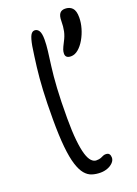

<svg xmlns="http://www.w3.org/2000/svg" viewBox="-155 -872 675 947"><g transform="rotate(-20 182.5 -399.0)"><path d="M203 11Q179 11 158.5 4.5Q138 -2 122 -21Q106 -40 94.5 -76Q83 -112 77 -171Q71 -230 71 -317Q71 -404 74.5 -468.5Q78 -533 84.5 -586Q91 -639 99 -691Q106 -730 114.5 -745Q123 -760 136 -760Q150 -760 158.5 -746.5Q167 -733 167 -701Q167 -674 163 -641.5Q159 -609 153 -564Q147 -519 143 -454.5Q139 -390 139 -297Q139 -228 144 -181Q149 -134 157.5 -106Q166 -78 178 -65.5Q190 -53 203 -53Q219 -53 227.5 -56.5Q236 -60 242 -63Q248 -66 256 -66Q270 -66 275 -58.5Q280 -51 280 -40Q280 -26 268.5 -14Q257 -2 239.5 4.5Q222 11 203 11ZM262 -578Q233 -578 233 -602Q233 -612 236.5 -622.5Q240 -633 253 -658Q266 -682 271 -705.5Q276 -729 276 -758Q276 -784 285 -796.5Q294 -809 313 -809Q337 -809 351 -794.5Q365 -780 365 -745Q365 -717 356.5 -688Q348 -659 333.5 -634Q319 -609 300.5 -593.5Q282 -578 262 -578Z"/></g></svg>

Font: Shantell Sans Light
Style: Regular
Weight: 300
Designer: Stephen Nixon, Anya Danilova, Shantell Martin
Foundry: Arrow Type
Version: Version 1.011;[c5ecc13dd]